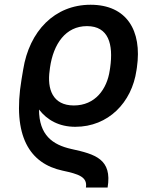

<svg xmlns="http://www.w3.org/2000/svg" viewBox="-20 -573 685 824"><path d="M348.7 231.9H441.8C462 109.7 388.8 88.8 286.2 66.4C205.3 48.3 147.7 6.7 147.4 -103C182.5 -57.5 234 -28.8 303.3 -28.8C444.6 -28.8 545.8 -132.8 565.7 -271.3L567.5 -283C590.6 -442.8 523.1 -552.6 368.6 -552.6C214.5 -552.6 105.8 -439.6 79.5 -274.5L72.4 -232.2C31.6 12.8 108.3 129.3 248.9 159.4C317.1 174 356.2 186.1 348.7 231.9ZM193.2 -271.3 194.6 -283C209.2 -384.6 261.7 -460.9 353.3 -460.9C446 -460.9 467 -383.2 452.8 -283L451 -271.3C439.3 -190.3 388.5 -120.4 296.9 -120.4C206 -120.4 181.5 -190.7 193.2 -271.3Z"/></svg>

Font: Margiela Sans Medium
Style: Italic
Weight: 500
Italic angle: -9.39999°
Designer: Stefan Endress, Andreas Faust
Version: Version 1.100;FEAKit 1.0